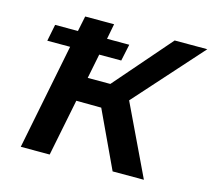

<svg xmlns="http://www.w3.org/2000/svg" viewBox="-101 -821 1043 943"><g transform="rotate(15 420.5 -350.0)"><path d="M88 -622H204L220 -700H367L352 -622H465L447 -537H335L310 -412H425L675 -700H841L535 -358L706 0H547L412 -288L285 -289L227 0H80L187 -537H71Z"/></g></svg>

Font: Argentum Sans Medium
Style: Italic
Weight: 500
Italic angle: -11°
Designer: Julieta Ulanovsky (font), Cristiano Sobral (main changes and remaster)
Foundry: Julieta Ulanovsky (font), Cristiano Sobral (main changes and remaster)
Version: Version 2.007;June 15, 2022;FontCreator 14.0.0.2814 64-bit; 